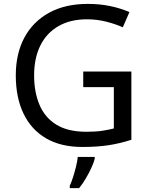

<svg xmlns="http://www.w3.org/2000/svg" viewBox="-20 -744 768 985"><path d="M407 -377H654V-27Q596 -8 537 1Q478 10 403 10Q292 10 216 -34.5Q140 -79 100.5 -161.5Q61 -244 61 -357Q61 -469 105 -551Q149 -633 231.5 -678.5Q314 -724 431 -724Q491 -724 544.5 -713Q598 -702 644 -682L610 -604Q572 -621 524.5 -633Q477 -645 426 -645Q341 -645 280 -610Q219 -575 187 -510.5Q155 -446 155 -357Q155 -272 182.5 -206.5Q210 -141 269 -104.5Q328 -68 424 -68Q471 -68 504 -73Q537 -78 564 -85V-297H407ZM466 70Q462 88 449.5 115.5Q437 143 420.5 171Q404 199 386 221H338V209Q346 192 354.5 165.5Q363 139 370 110.5Q377 82 379 61H466Z"/></svg>

Font: Noto Sans Adlam Unjoined
Style: Regular
Weight: 400
Designer: Mark Jamra, Neil Patel
Foundry: JamraPatel LLC
Version: Version 3.001